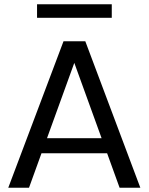

<svg xmlns="http://www.w3.org/2000/svg" viewBox="-20 -887 702 907"><path d="M19 0ZM19 0ZM643 0H545L486 -163H176L117 0H19L280 -692H383ZM460 -234 331 -590 202 -234ZM508 -803H155V-867H508Z"/></svg>

Font: Ulagadi Sans
Style: Regular
Weight: 400
Designer: Ninad Kale (Devanagari), Jonny Pinhorn (Latin)
Foundry: Indian Type Foundry
Version: Version 3.01;March 29, 2020;FontCreator 12.0.0.2522 64-bit; 